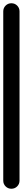

<svg xmlns="http://www.w3.org/2000/svg" viewBox="-20 -1160 140 1180"><path d="M0 -50H100V-1090H0ZM50 -100Q29 -100 14.5 -85.5Q0 -71 0 -50Q0 -29 14.5 -14.5Q29 0 50 0Q71 0 85.5 -14.5Q100 -29 100 -50Q100 -71 85.5 -85.5Q71 -100 50 -100ZM50 -1140Q29 -1140 14.5 -1125.5Q0 -1111 0 -1090Q0 -1069 14.5 -1054.5Q29 -1040 50 -1040Q71 -1040 85.5 -1054.5Q100 -1069 100 -1090Q100 -1111 85.5 -1125.5Q71 -1140 50 -1140Z"/></svg>

Font: Wavefont SemiBold
Style: Regular
Weight: 600
Version: Version 3.004;gftools[0.9.33]